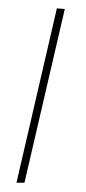

<svg xmlns="http://www.w3.org/2000/svg" viewBox="-54 -592 369 820"><g transform="rotate(5 130.5 -181.5)"><path d="M156 -560H190L83 194L49 197Z"/></g></svg>

Font: FiraGO UltraLight
Style: Italic
Weight: 200
Italic angle: -8°
Designer: bBox Type GmbH
Foundry: bBox Type GmbH
Version: Version 1.001